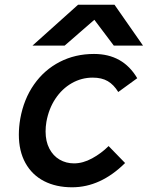

<svg xmlns="http://www.w3.org/2000/svg" viewBox="-20 -787 640 815"><path d="M60 -215.5Q60 -248 66 -283Q81 -366.5 124.5 -428.5Q168 -490.5 233.5 -524.2Q299 -558 379 -558Q502 -558 562.5 -455L482 -396.5Q463 -427.5 437.5 -442.5Q412 -457.5 373.5 -457.5Q326 -457.5 284.8 -434Q243.5 -410.5 215.2 -368Q187 -325.5 177 -270Q173.5 -249.5 173.5 -229Q173.5 -187 189.5 -156.2Q205.5 -125.5 233 -109.5Q260.5 -93.5 294 -93.5Q332 -93.5 371 -114.8Q410 -136 441 -167L511 -95Q407 8 286 8Q218 8 167 -18.2Q116 -44.5 88 -95Q60 -145.5 60 -215.5ZM311.5 -767H466L587 -593.5H463L380.5 -703L254.5 -593.5H118Z"/></svg>

Font: JuliaMono SemiBold
Style: Italic
Weight: 600
Italic angle: -9°
Monospace: yes
Designer: cormullion
Foundry: corm
Version: Version 0.056; ttfautohint (v1.8.4)